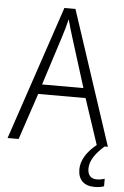

<svg xmlns="http://www.w3.org/2000/svg" viewBox="-61 -759 660 1022"><g transform="rotate(5 268.5 -248.5)"><path d="M443 125C443 80 472 42 518 0H536L300 -716H241L0 0H59L142 -248H395L476 -4C427 35 395 83 395 132C395 189 427 219 484 219C505 219 521 216 534 211V171C525 174 510 178 492 178C460 178 443 159 443 125ZM297 -562 379 -300H158L242 -562C251 -590 261 -624 269 -658C277 -627 289 -587 297 -562Z"/></g></svg>

Font: Noto Sans Telugu SemiCondensed Light
Style: Regular
Weight: 300
Width: 4
Designer: Jelle Bosma - Monotype Design Team
Foundry: Monotype Imaging Inc.
Version: Version 2.005